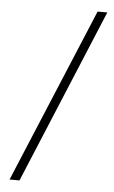

<svg xmlns="http://www.w3.org/2000/svg" viewBox="-55 -712 504 846"><g transform="rotate(5 197.5 -289.5)"><path d="M342 -675H385L64 96H20Z"/></g></svg>

Font: Gemunu Libre ExtraLight
Style: Regular
Weight: 200
Designer: Puspanada Ekanayake, Sola Matas, Pathum Egodawatta, Kosala Senevirathne
Foundry: mooniak
Version: Version 1.100